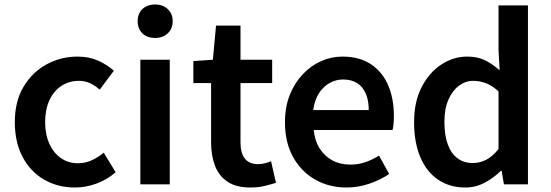

<svg xmlns="http://www.w3.org/2000/svg" viewBox="-20 -821 2453 855"><path d="M314 14Q238 14 177.5 -20.5Q117 -55 81.5 -120.5Q46 -186 46 -277Q46 -370 85 -435Q124 -500 187.5 -534.5Q251 -569 325 -569Q377 -569 417 -551Q457 -533 487 -506L424 -422Q402 -441 380 -451Q358 -461 332 -461Q288 -461 253.5 -438.5Q219 -416 200 -374.5Q181 -333 181 -277Q181 -222 200 -180.5Q219 -139 252 -116.5Q285 -94 327 -94Q360 -94 389 -107.5Q418 -121 442 -141L495 -54Q456 -20 408.5 -3Q361 14 314 14Z M605 0V-555H736V0ZM671 -652Q635 -652 614 -672.5Q593 -693 593 -727Q593 -760 614 -780.5Q635 -801 671 -801Q705 -801 727 -780.5Q749 -760 749 -727Q749 -693 727 -672.5Q705 -652 671 -652Z M1096 14Q1032 14 993.5 -11.5Q955 -37 937.5 -82.5Q920 -128 920 -188V-451H841V-549L928 -555L942 -707H1051V-555H1192V-451H1051V-187Q1051 -139 1070.5 -114.5Q1090 -90 1130 -90Q1144 -90 1159.5 -94Q1175 -98 1187 -103L1209 -7Q1187 0 1158.5 7Q1130 14 1096 14Z M1523 14Q1446 14 1384 -21Q1322 -56 1285.5 -121Q1249 -186 1249 -277Q1249 -345 1270.5 -398.5Q1292 -452 1328.5 -490.5Q1365 -529 1410.5 -549Q1456 -569 1505 -569Q1580 -569 1631 -535.5Q1682 -502 1708 -442.5Q1734 -383 1734 -305Q1734 -286 1732.5 -269.5Q1731 -253 1728 -242H1377Q1382 -193 1404 -159Q1426 -125 1460.5 -106.5Q1495 -88 1540 -88Q1575 -88 1606 -98.5Q1637 -109 1668 -128L1713 -46Q1674 -20 1625 -3Q1576 14 1523 14ZM1375 -331H1622Q1622 -394 1593 -430.5Q1564 -467 1507 -467Q1476 -467 1448 -451.5Q1420 -436 1400.5 -406Q1381 -376 1375 -331Z M2052 14Q1983 14 1931.5 -20.5Q1880 -55 1852 -120.5Q1824 -186 1824 -277Q1824 -368 1857.5 -433Q1891 -498 1945 -533.5Q1999 -569 2060 -569Q2107 -569 2140 -552.5Q2173 -536 2205 -508L2200 -597V-797H2331V0H2224L2214 -60H2210Q2179 -29 2138.5 -7.5Q2098 14 2052 14ZM2085 -95Q2117 -95 2145 -109.5Q2173 -124 2200 -157V-414Q2172 -440 2144 -450.5Q2116 -461 2087 -461Q2053 -461 2024 -439.5Q1995 -418 1977 -377.5Q1959 -337 1959 -279Q1959 -219 1974 -178Q1989 -137 2017.5 -116Q2046 -95 2085 -95Z"/></svg>

Font: Noto Sans TC SemiBold
Style: Regular
Weight: 600
Designer: Ryoko NISHIZUKA  (kana, bopomofo & ideographs); Paul D. Hunt (Latin, Greek & Cyrillic); Sandoll Communications , Soo-you
Foundry: Adobe
Version: Version 2.004-H2;hotconv 1.0.118;makeotfexe 2.5.65603